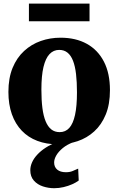

<svg xmlns="http://www.w3.org/2000/svg" viewBox="-20 -770 640 1039"><path d="M25.5 -272.5Q25.5 -347.5 48.2 -402.8Q71 -458 110.5 -494.2Q150 -530.5 200.5 -548.2Q251 -566 307.5 -566Q390 -566 450 -532.8Q510 -499.5 542.5 -436.2Q575 -373 575 -282.5Q575 -205.5 552.2 -150.2Q529.5 -95 490 -59Q450.5 -23 399.8 -6Q349 11 292.5 11Q231 11 181.8 -7.8Q132.5 -26.5 97.8 -62.8Q63 -99 44.2 -152Q25.5 -205 25.5 -272.5ZM303 -55Q334.5 -55 355 -77.8Q375.5 -100.5 386 -148Q396.5 -195.5 396.5 -270Q396.5 -326 391.5 -369Q386.5 -412 375.2 -441Q364 -470 345.5 -485Q327 -500 300.5 -500Q269.5 -500 248 -477.2Q226.5 -454.5 215.2 -407.2Q204 -360 204 -285Q204 -228 209.5 -185.2Q215 -142.5 227 -113.5Q239 -84.5 257.5 -69.8Q276 -55 303 -55ZM273 248.5Q242.5 248.5 212.5 238.8Q182.5 229 163.2 207.2Q144 185.5 144 151Q144 130 153.5 108.5Q163 87 181.8 66.8Q200.5 46.5 227.5 29Q254.5 11.5 289.5 -1L323.5 -5L378 -1Q343 12 319.8 31.2Q296.5 50.5 284.8 70.8Q273 91 273 109.5Q273 134 289.8 148Q306.5 162 336.5 162Q358 162 373 155.5Q388 149 403 142.5L406 207Q392 217.5 370.8 227Q349.5 236.5 324.2 242.5Q299 248.5 273 248.5ZM464.5 -750.5V-655H136.5V-750.5Z"/></svg>

Font: Merriweather 28pt Black
Style: Regular
Weight: 900
Version: Version 2.100